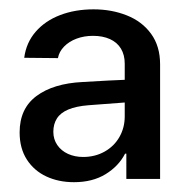

<svg xmlns="http://www.w3.org/2000/svg" viewBox="-20 -731 394 405"><path d="M166.4 -509Q140.5 -506.9 124.1 -500Q107.7 -493.1 100.1 -481.2Q92.5 -469.3 92.5 -453Q92.5 -437.2 100.8 -425.1Q109.1 -413 123.4 -406.4Q137.8 -399.9 155.4 -399.9Q180.6 -399.9 200.8 -411.3Q221 -422.7 232 -442.2Q243.1 -461.7 243.1 -485.5V-596.7Q243.1 -615 235.2 -628.3Q227.2 -641.6 212 -648.5Q196.8 -655.4 176.1 -655.4Q157.5 -655.4 141.6 -649.5Q125.7 -643.6 115.2 -632.8Q104.6 -621.9 102.2 -608.4L31.1 -609.1Q35.2 -640.9 55.2 -664Q75.3 -687.2 106.9 -699.2Q138.5 -711.3 177.5 -711.3Q215.5 -711.3 247.6 -698.5Q279.7 -685.8 298.7 -659.7Q317.7 -633.6 317.7 -595.3V-353.6H246.5V-406.8H243.8Q230.3 -380.5 202.7 -363.6Q175.1 -346.7 136 -346.7Q103.6 -346.7 77.7 -358.8Q51.8 -370.9 36.6 -394.5Q21.4 -418.2 21.4 -451.7Q21.4 -502.1 57 -528.5Q92.5 -554.9 154 -558Q216.9 -561.8 246.5 -562.8L248.6 -515.2Q207.5 -512.1 166.4 -509Z"/></svg>

Font: Pretendard Variable
Style: Regular
Weight: 400
Designer: Base glyphs from Inter by Rasmus Andersson; Hangul glyphs from Noto Sans CJK(Source Han Sans) by Jang Soo-young and Kang
Foundry: Kil Hyung-jin
Version: Version 1.100;FEAKit 1.0